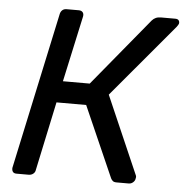

<svg xmlns="http://www.w3.org/2000/svg" viewBox="-51 -749 769 799"><g transform="rotate(5 333.5 -350.0)"><path d="M649 -700Q660 -700 664 -694Q668 -688 666 -680Q664 -675 658 -667L401 -361L543 -35Q545 -30 543 -24Q542 -14 534 -7Q526 0 516 0H465Q454 0 449 -4.5Q444 -9 441 -15L311 -310H187L126 -23Q125 -13 117 -6.5Q109 0 98 0H47Q36 0 31.5 -6.5Q27 -13 28 -23L168 -676Q170 -687 177 -693.5Q184 -700 195 -700H246Q257 -700 262.5 -693.5Q268 -687 266 -676L206 -400H318L552 -684Q559 -692 568 -696Q577 -700 590 -700Z"/></g></svg>

Font: Rubik
Style: Italic
Weight: 400
Italic angle: -12°
Designer: Hubert and Fischer
Foundry: Hubert and Fischer
Version: Version 2.300;gftools[0.9.30]